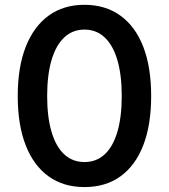

<svg xmlns="http://www.w3.org/2000/svg" viewBox="-20 -757 692 787"><path d="M326.2 9.8Q239.7 9.8 178.7 -34.4Q117.7 -78.6 85.2 -161.9Q52.7 -245.1 52.7 -363.3Q52.7 -481.4 85.4 -564.9Q118.2 -648.4 179.2 -692.9Q240.2 -737.3 326.2 -737.3Q412.1 -737.3 473.6 -692.9Q535.2 -648.4 567.4 -564.9Q599.6 -481.4 599.6 -363.3Q599.6 -245.1 567.4 -161.9Q535.2 -78.6 474.1 -34.4Q413.1 9.8 326.2 9.8ZM326.2 -92.8Q375 -92.8 409.2 -124.5Q443.4 -156.2 461.2 -216.8Q479 -277.3 479 -363.3Q479 -449.7 461.2 -510.5Q443.4 -571.3 409.2 -603.5Q375 -635.7 326.2 -635.7Q277.3 -635.7 243.2 -603.5Q209 -571.3 191.2 -510.5Q173.3 -449.7 173.3 -363.3Q173.3 -277.3 191.2 -216.8Q209 -156.2 243.2 -124.5Q277.3 -92.8 326.2 -92.8Z"/></svg>

Font: Inter Cardless
Style: Medium
Weight: 500
Designer: Rasmus Andersson
Foundry: rsms
Version: Version 4.001;git-9221beed3